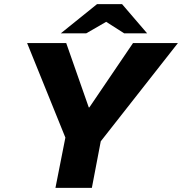

<svg xmlns="http://www.w3.org/2000/svg" viewBox="-20 -908 880 928"><path d="M248 0 296 -243 111 -700H300L409 -389H412L623 -700H840L467 -225L424 0ZM274 -747 449 -888H570L520 -818L397 -747ZM580 -747 469 -818 449 -888H570L691 -747Z"/></svg>

Font: REM
Style: Bold Italic
Weight: 700
Italic angle: -11°
Designer: Octavio Pardo
Foundry: Ashler Design
Version: Version 1.005;gftools[0.9.28]